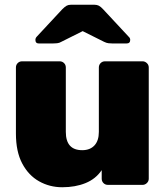

<svg xmlns="http://www.w3.org/2000/svg" viewBox="-20 -778 697 808"><path d="M242 10Q189 10 144.5 -15Q100 -40 73.5 -90Q47 -140 47 -216V-494Q47 -505 54.5 -512.5Q62 -520 73 -520H231Q242 -520 249.5 -512.5Q257 -505 257 -494V-223Q257 -146 326 -146Q359 -146 377.5 -166Q396 -186 396 -223V-494Q396 -505 403.5 -512.5Q411 -520 422 -520H580Q590 -520 598 -512.5Q606 -505 606 -494V-26Q606 -15 598 -7.5Q590 0 580 0H434Q423 0 415.5 -7.5Q408 -15 408 -26V-62Q383 -25 340 -7.5Q297 10 242 10ZM144 -595Q129 -595 129 -610Q129 -618 135 -624L242 -739Q253 -750 260.5 -754Q268 -758 278 -758H378Q388 -758 396 -754Q404 -750 414 -739L521 -624Q528 -618 528 -610Q528 -595 512 -595H455Q446 -595 437 -596Q428 -597 418 -602L328 -647L238 -602Q230 -597 220 -596Q210 -595 201 -595Z"/></svg>

Font: Rubik ExtraBold
Style: Regular
Weight: 800
Designer: Hubert and Fischer
Foundry: Hubert and Fischer
Version: Version 2.300;gftools[0.9.30]